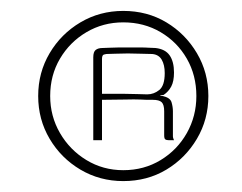

<svg xmlns="http://www.w3.org/2000/svg" viewBox="-20 -611 444 352"><path d="M72 -435Q72 -398 90 -367Q108 -336 138.5 -317.5Q169 -299 206 -299Q244 -299 274.5 -317.5Q305 -336 322.5 -367Q340 -398 340 -435Q340 -473 322.5 -503.5Q305 -534 274.5 -552Q244 -570 206 -570Q169 -570 138.5 -552Q108 -534 90 -503.5Q72 -473 72 -435ZM50 -435Q50 -478 71 -513.5Q92 -549 127.5 -570Q163 -591 206 -591Q250 -591 285 -570Q320 -549 341 -513.5Q362 -478 362 -435Q362 -392 341 -356.5Q320 -321 285 -300Q250 -279 206 -279Q163 -279 127.5 -300Q92 -321 71 -356.5Q50 -392 50 -435ZM249 -428Q249 -428 238 -428.5Q227 -429 208.5 -428.5Q190 -428 167 -428V-354H151V-506Q151 -516 155.5 -519.5Q160 -523 168 -523Q173 -523 181 -523.5Q189 -524 198.5 -524Q208 -524 217.5 -524Q227 -524 236.5 -524Q246 -524 253 -523.5Q260 -523 265 -523Q283 -521 291 -509.5Q299 -498 299 -478Q299 -462 294 -452.5Q289 -443 280 -437Q279 -437 277 -436.5Q275 -436 274 -436V-435Q275 -435 276.5 -435Q278 -435 278 -435Q292 -432 294.5 -423.5Q297 -415 297 -407V-361Q297 -359 298 -356.5Q299 -354 299 -354H289Q285 -354 283 -355.5Q281 -357 281 -363V-407Q281 -419 276.5 -423.5Q272 -428 260 -428ZM167 -439Q172 -439 183.5 -439Q195 -439 208 -439Q221 -439 232.5 -438.5Q244 -438 250 -438Q262 -438 272 -446Q282 -454 282 -477Q282 -492 276.5 -501.5Q271 -511 259 -512Q250 -512 238.5 -512.5Q227 -513 214.5 -513Q202 -513 191 -512.5Q180 -512 175 -512Q174 -512 170.5 -511Q167 -510 167 -503Z"/></svg>

Font: Genos Thin Light
Style: Regular
Weight: 300
Version: Version 1.010